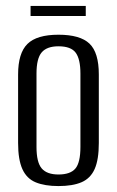

<svg xmlns="http://www.w3.org/2000/svg" viewBox="-20 -620 393 647"><path d="M177 7Q131 7 100.5 -5.5Q70 -18 55.5 -50Q41 -82 41 -138V-369Q41 -441 72.5 -472Q104 -503 177 -503Q250 -503 281.5 -473Q313 -443 313 -369V-138Q313 -82 299 -50.5Q285 -19 255 -6Q225 7 177 7ZM177 -32Q217 -32 234 -52Q251 -72 251 -125V-372Q251 -421 235 -442.5Q219 -464 177 -464Q138 -464 120.5 -443.5Q103 -423 103 -372V-125Q103 -73 120.5 -52.5Q138 -32 177 -32ZM83 -566V-600H269V-566Z"/></svg>

Font: Alumni Sans Thin
Style: Regular
Weight: 400
Version: Version 1.018